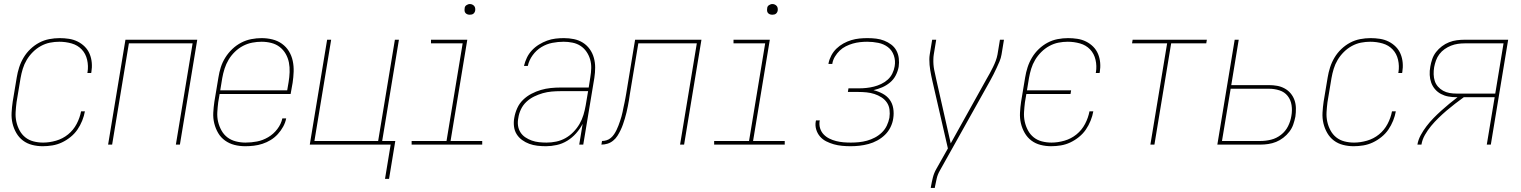

<svg xmlns="http://www.w3.org/2000/svg" viewBox="-20 -717 7540 952"><path d="M192 8Q165 8 139.5 1.5Q114 -5 94 -20Q74 -35 61 -57.5Q48 -80 42 -105.5Q36 -131 37.5 -158.5Q39 -186 43 -213L63 -333Q67 -358 75 -383Q83 -408 97 -431.5Q111 -455 131 -474Q151 -493 174.5 -505.5Q198 -518 224 -523Q250 -528 276 -528Q299 -528 322 -524.5Q345 -521 365 -511Q385 -501 400.5 -485.5Q416 -470 424.5 -449.5Q433 -429 435 -406Q437 -383 433 -359L432 -355H413L414 -359Q419 -390 412 -420.5Q405 -451 385 -472Q365 -493 335.5 -501.5Q306 -510 274 -510Q251 -510 228 -505.5Q205 -501 183 -489Q161 -477 143 -459Q125 -441 112.5 -420Q100 -399 93 -376Q86 -353 82 -330L62 -210Q59 -186 57.5 -161.5Q56 -137 61 -114Q66 -91 77 -70.5Q88 -50 105.5 -36Q123 -22 146 -16Q169 -10 194 -10Q225 -10 258 -19.5Q291 -29 317.5 -50.5Q344 -72 360 -102.5Q376 -133 382 -165H401Q397 -142 387.5 -118.5Q378 -95 364 -74.5Q350 -54 329.5 -37.5Q309 -21 286.5 -10.5Q264 0 240 4Q216 8 192 8Z M516 0 602 -520H958L872 0H852L935 -502H619L536 0Z M1196 8Q1168 8 1142.5 1.5Q1117 -5 1096 -20Q1075 -35 1062 -57Q1049 -79 1042.5 -105Q1036 -131 1037.5 -158.5Q1039 -186 1043 -213L1063 -333Q1067 -359 1075 -384Q1083 -409 1097.5 -432Q1112 -455 1132 -474Q1152 -493 1176 -505.5Q1200 -518 1226 -523Q1252 -528 1277 -528Q1305 -528 1331 -521.5Q1357 -515 1378 -500Q1399 -485 1412.5 -463Q1426 -441 1431.5 -415Q1437 -389 1436 -361.5Q1435 -334 1431 -307L1421 -251H1069L1062 -210Q1059 -186 1057.5 -161Q1056 -136 1061.5 -113Q1067 -90 1078.5 -69.5Q1090 -49 1108 -35.5Q1126 -22 1149.5 -16Q1173 -10 1197 -10Q1226 -10 1254.5 -15.5Q1283 -21 1309.5 -36.5Q1336 -52 1355 -77Q1374 -102 1380 -130H1399Q1395 -109 1384 -89Q1373 -69 1357.5 -52Q1342 -35 1322.5 -23Q1303 -11 1281.5 -4Q1260 3 1238.5 5.5Q1217 8 1196 8ZM1072 -269H1404L1411 -310Q1415 -334 1416 -359Q1417 -384 1412.5 -407Q1408 -430 1396.5 -450Q1385 -470 1367 -484Q1349 -498 1325.5 -504Q1302 -510 1277 -510Q1254 -510 1230.5 -505.5Q1207 -501 1185 -489.5Q1163 -478 1144.5 -460Q1126 -442 1113.5 -421Q1101 -400 1093.5 -376.5Q1086 -353 1082 -330Z M1889 170 1917 0H1516L1602 -520H1622L1539 -18H1855L1938 -520H1958L1875 -18H1940L1909 170Z M2371 0H2021V-18H2194L2274 -502H2117V-520H2297L2214 -18H2371ZM2309 -644Q2303 -644 2297.5 -646Q2292 -648 2288 -652.5Q2284 -657 2283.5 -663.5Q2283 -670 2284 -676Q2284 -681 2286.5 -685Q2289 -689 2293 -691.5Q2297 -694 2301 -695.5Q2305 -697 2310 -697Q2316 -697 2321.5 -694.5Q2327 -692 2331 -687.5Q2335 -683 2336 -676.5Q2337 -670 2336 -664Q2335 -659 2332.5 -655Q2330 -651 2326.5 -648.5Q2323 -646 2318.5 -645Q2314 -644 2309 -644Z M2687 8Q2665 8 2644 5.5Q2623 3 2604 -4Q2585 -11 2568.5 -23Q2552 -35 2541.5 -52Q2531 -69 2528.5 -90.5Q2526 -112 2530 -133Q2534 -157 2544.5 -180.5Q2555 -204 2573.5 -222Q2592 -240 2615 -252Q2638 -264 2662 -271Q2686 -278 2710.5 -280.5Q2735 -283 2759 -283H2899L2907 -334Q2911 -357 2911.5 -379.5Q2912 -402 2906 -422.5Q2900 -443 2888 -460.5Q2876 -478 2858.5 -489.5Q2841 -501 2819 -505.5Q2797 -510 2775 -510Q2747 -510 2718.5 -504.5Q2690 -499 2664.5 -483.5Q2639 -468 2621 -443Q2603 -418 2597 -390H2578Q2583 -411 2592.5 -431Q2602 -451 2617.5 -467.5Q2633 -484 2652.5 -496Q2672 -508 2692.5 -515.5Q2713 -523 2734 -525.5Q2755 -528 2776 -528Q2802 -528 2826 -523Q2850 -518 2870 -505.5Q2890 -493 2904 -473.5Q2918 -454 2924.5 -430.5Q2931 -407 2931 -382Q2931 -357 2927 -331L2872 0H2852L2869 -103Q2856 -78 2836.5 -56Q2817 -34 2792.5 -19Q2768 -4 2740.5 2Q2713 8 2687 8ZM2690 -10Q2714 -10 2738 -15Q2762 -20 2783.5 -32Q2805 -44 2823 -62.5Q2841 -81 2853.5 -102.5Q2866 -124 2873 -147.5Q2880 -171 2884 -194L2896 -265H2759Q2737 -265 2715 -263Q2693 -261 2671.5 -255Q2650 -249 2628.5 -238.5Q2607 -228 2590 -212Q2573 -196 2563 -175Q2553 -154 2550 -132Q2546 -113 2548.5 -94.5Q2551 -76 2560.5 -61Q2570 -46 2585 -36Q2600 -26 2617 -20Q2634 -14 2652.5 -12Q2671 -10 2690 -10Z M2962 0 2965 -18Q2976 -18 2987.5 -21.5Q2999 -25 3008.5 -33Q3018 -41 3025 -51.5Q3032 -62 3037 -72.5Q3042 -83 3046.5 -94.5Q3051 -106 3054.5 -117Q3058 -128 3061.5 -139.5Q3065 -151 3067 -162Q3069 -173 3071.5 -184.5Q3074 -196 3076.5 -207.5Q3079 -219 3081 -230.5Q3083 -242 3085 -253L3129 -520H3458L3372 0H3352L3435 -502H3145L3103 -250Q3101 -235 3098.5 -220Q3096 -205 3093 -190Q3090 -175 3086.5 -160Q3083 -145 3078.5 -130Q3074 -115 3069 -100.5Q3064 -86 3057 -71.5Q3050 -57 3041.5 -43.5Q3033 -30 3020 -19.5Q3007 -9 2992 -4.5Q2977 0 2962 0Z M3871 0H3521V-18H3694L3774 -502H3617V-520H3797L3714 -18H3871ZM3809 -644Q3803 -644 3797.5 -646Q3792 -648 3788 -652.5Q3784 -657 3783.5 -663.5Q3783 -670 3784 -676Q3784 -681 3786.5 -685Q3789 -689 3793 -691.5Q3797 -694 3801 -695.5Q3805 -697 3810 -697Q3816 -697 3821.5 -694.5Q3827 -692 3831 -687.5Q3835 -683 3836 -676.5Q3837 -670 3836 -664Q3835 -659 3832.5 -655Q3830 -651 3826.5 -648.5Q3823 -646 3818.5 -645Q3814 -644 3809 -644Z M4198 8Q4176 8 4155 6Q4134 4 4114.5 -1.5Q4095 -7 4077 -16Q4059 -25 4046 -40Q4033 -55 4027 -75Q4021 -95 4025 -116L4026 -120H4045L4044 -117Q4041 -98 4046.5 -80.5Q4052 -63 4064 -50.5Q4076 -38 4092 -30Q4108 -22 4126 -17.5Q4144 -13 4162 -11.5Q4180 -10 4199 -10Q4219 -10 4239 -12Q4259 -14 4279 -19.5Q4299 -25 4318 -35Q4337 -45 4352.5 -60Q4368 -75 4377 -94Q4386 -113 4390 -133Q4393 -154 4390.5 -173.5Q4388 -193 4377.5 -208.5Q4367 -224 4350.5 -234.5Q4334 -245 4315.5 -251Q4297 -257 4277 -259Q4257 -261 4237 -261H4184L4187 -279H4240Q4258 -279 4276.5 -281Q4295 -283 4313 -287.5Q4331 -292 4349 -300.5Q4367 -309 4381.5 -322Q4396 -335 4404.5 -352.5Q4413 -370 4416 -388Q4421 -416 4412 -442Q4403 -468 4382.5 -483.5Q4362 -499 4335 -504.5Q4308 -510 4280 -510Q4262 -510 4244 -508Q4226 -506 4208.5 -501Q4191 -496 4174 -487.5Q4157 -479 4143.5 -466Q4130 -453 4120 -436.5Q4110 -420 4107 -402V-400H4088V-403Q4092 -423 4102 -442Q4112 -461 4127.5 -476Q4143 -491 4162 -501.5Q4181 -512 4201 -518Q4221 -524 4241 -526Q4261 -528 4281 -528Q4303 -528 4324 -525.5Q4345 -523 4364 -515.5Q4383 -508 4399 -496Q4415 -484 4424.5 -466.5Q4434 -449 4436.5 -428Q4439 -407 4436 -386Q4432 -364 4421.5 -343.5Q4411 -323 4393 -308Q4375 -293 4354 -284Q4333 -275 4311 -270Q4335 -264 4356.5 -252.5Q4378 -241 4391.5 -222.5Q4405 -204 4409 -179.5Q4413 -155 4409 -130Q4406 -108 4395.5 -86.5Q4385 -65 4368 -48.5Q4351 -32 4330 -20.5Q4309 -9 4286.5 -3Q4264 3 4242 5.5Q4220 8 4198 8Z M4595 215 4596 208Q4600 185 4605.5 163Q4611 141 4623 120L4680 19L4603 -316Q4597 -342 4592.5 -368.5Q4588 -395 4588 -423Q4588 -429 4588.5 -435Q4589 -441 4590 -447L4602 -520H4622L4610 -447Q4609 -441 4608.5 -435Q4608 -429 4608 -424Q4607 -397 4612 -371Q4617 -345 4623 -320L4694 -6L4871 -324Q4880 -339 4888 -354Q4896 -369 4903.5 -384Q4911 -399 4917 -415Q4923 -431 4926 -447L4938 -520H4958L4946 -447Q4943 -429 4936 -412.5Q4929 -396 4921.5 -380Q4914 -364 4906 -348Q4898 -332 4889 -316L4640 129Q4629 148 4624.5 168Q4620 188 4616 208L4615 215Z M5192 8Q5165 8 5139.5 1.5Q5114 -5 5094 -20Q5074 -35 5061 -57.5Q5048 -80 5042 -105.5Q5036 -131 5037.5 -158.5Q5039 -186 5043 -213L5063 -333Q5067 -358 5075 -383Q5083 -408 5097 -431.5Q5111 -455 5131 -474Q5151 -493 5174.5 -505.5Q5198 -518 5224 -523Q5250 -528 5276 -528Q5299 -528 5322 -524.5Q5345 -521 5365 -511Q5385 -501 5400.5 -485.5Q5416 -470 5424.5 -449.5Q5433 -429 5435 -406Q5437 -383 5433 -359L5432 -355H5413L5414 -359Q5419 -390 5412 -420.5Q5405 -451 5385 -472Q5365 -493 5335.5 -501.5Q5306 -510 5274 -510Q5251 -510 5228 -505.5Q5205 -501 5183 -489Q5161 -477 5143 -459Q5125 -441 5112.5 -420Q5100 -399 5093 -376Q5086 -353 5082 -330L5072 -269H5291L5288 -251H5069L5062 -210Q5059 -186 5057.5 -161.5Q5056 -137 5061 -114Q5066 -91 5077 -70.5Q5088 -50 5105.5 -36Q5123 -22 5146 -16Q5169 -10 5194 -10Q5225 -10 5258 -19.5Q5291 -29 5317.5 -50.5Q5344 -72 5360 -102.5Q5376 -133 5382 -165H5401Q5397 -142 5387.5 -118.5Q5378 -95 5364 -74.5Q5350 -54 5329.5 -37.5Q5309 -21 5286.5 -10.5Q5264 0 5240 4Q5216 8 5192 8Z M5684 0 5767 -502H5593L5596 -520H5964L5961 -502H5787L5704 0Z M6016 0 6102 -520H6122L6085 -295H6272Q6293 -295 6312.5 -291.5Q6332 -288 6349.5 -278.5Q6367 -269 6379.5 -254Q6392 -239 6398.5 -220.5Q6405 -202 6405.5 -181Q6406 -160 6403 -139Q6399 -119 6392.5 -100Q6386 -81 6373 -64Q6360 -47 6343 -34Q6326 -21 6307.5 -13.5Q6289 -6 6269 -3Q6249 0 6230 0ZM6039 -18H6230Q6256 -18 6282.5 -24.5Q6309 -31 6331.5 -48.5Q6354 -66 6366.5 -91Q6379 -116 6383 -142Q6388 -169 6384 -195.5Q6380 -222 6364.5 -241.5Q6349 -261 6324 -269Q6299 -277 6272 -277H6082Z M6692 8Q6665 8 6639.5 1.5Q6614 -5 6594 -20Q6574 -35 6561 -57.5Q6548 -80 6542 -105.5Q6536 -131 6537.5 -158.5Q6539 -186 6543 -213L6563 -333Q6567 -358 6575 -383Q6583 -408 6597 -431.5Q6611 -455 6631 -474Q6651 -493 6674.5 -505.5Q6698 -518 6724 -523Q6750 -528 6776 -528Q6799 -528 6822 -524.5Q6845 -521 6865 -511Q6885 -501 6900.5 -485.5Q6916 -470 6924.5 -449.5Q6933 -429 6935 -406Q6937 -383 6933 -359L6932 -355H6913L6914 -359Q6919 -390 6912 -420.5Q6905 -451 6885 -472Q6865 -493 6835.5 -501.5Q6806 -510 6774 -510Q6751 -510 6728 -505.5Q6705 -501 6683 -489Q6661 -477 6643 -459Q6625 -441 6612.5 -420Q6600 -399 6593 -376Q6586 -353 6582 -330L6562 -210Q6559 -186 6557.5 -161.5Q6556 -137 6561 -114Q6566 -91 6577 -70.5Q6588 -50 6605.5 -36Q6623 -22 6646 -16Q6669 -10 6694 -10Q6725 -10 6758 -19.5Q6791 -29 6817.5 -50.5Q6844 -72 6860 -102.5Q6876 -133 6882 -165H6901Q6897 -142 6887.5 -118.5Q6878 -95 6864 -74.5Q6850 -54 6829.5 -37.5Q6809 -21 6786.5 -10.5Q6764 0 6740 4Q6716 8 6692 8Z M7008 0Q7012 -24 7024.5 -47Q7037 -70 7053 -91Q7069 -112 7087.5 -131Q7106 -150 7126 -168Q7146 -186 7166 -202.5Q7186 -219 7207 -235H7202Q7181 -235 7161.5 -238.5Q7142 -242 7125 -251Q7108 -260 7095.5 -274.5Q7083 -289 7076.5 -307Q7070 -325 7069 -345.5Q7068 -366 7072 -387Q7075 -405 7081.5 -424Q7088 -443 7100.5 -459Q7113 -475 7129.5 -487.5Q7146 -500 7165 -507.5Q7184 -515 7203.5 -517.5Q7223 -520 7242 -520H7458L7372 0H7352L7391 -235H7238Q7216 -219 7194.5 -202.5Q7173 -186 7152.5 -168.5Q7132 -151 7112.5 -132Q7093 -113 7076 -92.5Q7059 -72 7045.5 -48.5Q7032 -25 7028 0ZM7202 -253H7394L7435 -502H7242Q7225 -502 7208 -499.5Q7191 -497 7174.5 -490.5Q7158 -484 7143 -473.5Q7128 -463 7117 -448.5Q7106 -434 7100 -417Q7094 -400 7091 -384Q7088 -366 7088.5 -348.5Q7089 -331 7094 -315.5Q7099 -300 7110 -287.5Q7121 -275 7135.5 -267Q7150 -259 7167 -256Q7184 -253 7202 -253Z"/></svg>

Font: Iosevka Term Curly Th Obl
Style: Regular
Weight: 100
Italic angle: -9°
Designer: Belleve Invis
Foundry: Belleve Invis
Version: Version 32.3.0